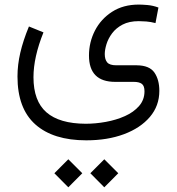

<svg xmlns="http://www.w3.org/2000/svg" viewBox="-20 -360 761 826"><path d="M368.7 385.3 428.7 325.2 488.8 385.3 428.7 445.8ZM213.9 385.3 273.9 325.2 334 385.3 273.9 445.8ZM167 -220.7Q124 -113.8 124 -27.8Q124 74.7 179.9 123.3Q235.8 171.9 348.6 172.4Q391.1 172.4 435.5 164.3Q480 156.2 517.6 139.4Q555.2 122.6 578.4 95.9Q601.6 69.3 601.6 32.7Q601.6 9.3 590.1 0.7Q578.6 -7.8 555.7 -7.8H475.6Q362.8 -7.8 362.8 -121.1Q362.8 -178.2 388.4 -228.3Q414.1 -278.3 462.2 -309.3Q510.3 -340.3 577.1 -340.3Q590.3 -340.3 614 -338.4Q637.7 -336.4 661.6 -327.6L648.9 -260.7Q628.4 -266.1 609.4 -267.6Q590.3 -269 577.1 -269Q535.6 -269 507.3 -254.2Q479 -239.3 462.2 -216.6Q445.3 -193.8 438 -169.7Q430.7 -145.5 430.7 -127.4Q430.7 -104 441.2 -91.6Q451.7 -79.1 480.5 -79.1H568.4Q623 -78.6 644.3 -47.9Q665.5 -17.1 665.5 30.8Q665.5 95.2 624.8 143.1Q584 190.9 513.2 217.3Q442.4 243.7 351.1 243.7Q209 243.7 132.1 175.3Q55.2 106.9 55.2 -31.2Q55.2 -81.1 67.4 -133.5Q79.6 -186 104.5 -246.1Z"/></svg>

Font: Vazir Light WOL
Style: Light-WOL
Weight: 300
Designer: Saber Rastikerdar
Foundry: Saber Rastikerdar
Version: Version 30.0.0